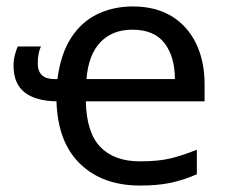

<svg xmlns="http://www.w3.org/2000/svg" viewBox="-20 -565 705 595"><path d="M392 -545Q462 -545 511.5 -515Q561 -485 587.5 -430.5Q614 -376 614 -304V-251H246Q248 -154 291 -109.5Q334 -65 414 -65Q472 -65 510 -74.5Q548 -84 590 -101V-25Q549 -7 509 1.5Q469 10 414 10Q298 10 228.5 -57Q159 -124 155 -251Q90 -252 56 -279Q22 -306 22 -361Q22 -379 26 -394.5Q30 -410 35 -421H107Q103 -414 100 -400Q97 -386 97 -369Q97 -320 148 -320H158Q168 -398 200.5 -448Q233 -498 282.5 -521.5Q332 -545 392 -545ZM390 -473Q328 -473 291 -434Q254 -395 248 -320H522Q522 -389 490 -431Q458 -473 390 -473Z"/></svg>

Font: Apis
Style: Regular
Weight: 400
Designer: Monotype Design Team
Foundry: Monotype Imaging Inc.
Version: Version 2.000; build 0001